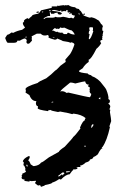

<svg xmlns="http://www.w3.org/2000/svg" viewBox="-20 -722 535 742"><path d="M225.6 -702.1 229 -700.7Q231.9 -702.1 235.8 -702.1Q237.3 -702.1 237.3 -700.7L240.7 -702.1H245.6Q252.4 -695.3 271 -693.8Q271 -689.5 285.6 -687Q285.6 -683.1 292.5 -678.7L300.8 -665.5H302.7Q302.7 -670.4 306.2 -670.4L307.6 -667Q307.6 -663.6 302.7 -663.6V-662.1Q324.2 -653.8 326.2 -653.8Q329.6 -653.8 332.5 -655.3Q347.7 -652.3 356 -645.5Q361.8 -645.5 371.1 -628.4Q376 -628.4 377.9 -616.7Q374.5 -616.2 374.5 -613.8L376 -610.4Q374.5 -606.9 374.5 -605L379.4 -602.1L376 -585Q377.9 -585 377.9 -583.5L374.5 -581.5L376 -578.6Q374.5 -575.2 374.5 -573.2Q376 -570.3 376 -568.4Q367.7 -566.4 367.7 -563.5V-560.1L371.1 -555.2Q364.3 -543 352.5 -533.2Q331.5 -491.7 322.8 -491.7V-482.9Q308.6 -473.1 299.3 -458Q285.6 -449.2 285.6 -448.2V-446.3Q285.6 -441.4 319.3 -438Q319.3 -434.1 332.5 -431.2Q332.5 -427.7 346.2 -422.9Q358.4 -416 367.7 -406.2Q391.1 -377.9 391.1 -374.5Q399.4 -354 399.4 -340.8Q397.9 -340.8 397.9 -339.4Q403.3 -337.9 404.8 -332.5Q404.8 -322.8 397.9 -322.8Q405.8 -315.9 406.2 -311Q406.2 -307.6 402.8 -299.3L406.2 -297.4L404.8 -289.1Q409.7 -260.7 409.7 -253.9L402.8 -233.9L404.8 -230.5Q393.6 -179.2 376 -153.8H373L376 -148.9Q369.6 -148.9 357.9 -125.5Q349.1 -117.7 340.8 -115.2Q340.8 -108.4 327.6 -105.5Q327.6 -98.1 311 -93.8Q300.3 -83 289.1 -82L291 -78.6V-76.7H275.9V-75.2H279.3V-71.8Q279.3 -68.4 269 -66.9Q266.1 -68.4 262.7 -68.4L264.2 -65.4Q259.8 -64.5 249 -48.3Q234.9 -48.3 215.8 -28.3Q211.9 -28.3 209 -30.3Q193.8 -19.5 182.1 -16.6Q182.1 -12.2 153.8 -6.8Q153.8 -4.4 138.7 0Q135.3 -3.9 135.3 -6.8L127 -4.9Q115.2 -13.2 115.2 -15.1L118.7 -20V-23.4L102.1 -22L93.8 -23.4V-20Q73.7 -22 73.7 -24.9L75.2 -28.3Q63.5 -28.3 63.5 -35.2V-36.6Q63.5 -38.6 65.4 -38.6L63.5 -42V-43.5L66.9 -48.3Q65.4 -48.3 65.4 -50.3Q80.1 -56.6 80.1 -58.6V-60.1L76.7 -65.4L78.6 -68.4Q74.7 -83.5 70.3 -83.5L71.8 -91.8V-93.8Q71.8 -97.2 68.4 -97.2Q68.4 -107.9 90.3 -118.7H91.8L95.2 -117.2Q95.2 -109.4 88.4 -102.1Q92.8 -102.1 98.6 -86.9L108.9 -80.1H111.8Q132.3 -83 138.7 -93.8Q143.6 -93.8 168.9 -113.8L207.5 -135.3Q207.5 -139.6 230.5 -155.3Q262.7 -189.9 262.7 -192.4Q271.5 -199.2 291 -225.6L289.1 -229Q300.8 -257.3 309.1 -257.3L307.6 -260.7L311 -265.6Q294.9 -279.3 265.6 -282.7H262.7L259.3 -280.8Q252.9 -283.7 212.4 -291L204.1 -289.1Q175.8 -293.9 175.8 -297.4L172.4 -295.9L168.9 -297.4L165.5 -292.5Q125.5 -297.9 125.5 -304.2Q127 -307.1 127 -311Q118.7 -312.5 118.7 -324.2L120.6 -331.1Q102.1 -331.1 93.8 -354.5L78.6 -364.3L80.1 -371.1L78.6 -377.9Q78.6 -386.7 125.5 -401.4Q130.9 -407.7 158.7 -419.4Q179.2 -434.6 193.8 -449.7Q196.8 -449.7 213.9 -468.3L233.9 -482.9L232.4 -491.7L251 -513.2Q259.8 -526.4 267.6 -549.8Q267.6 -555.7 255.9 -558.6Q252.4 -556.6 251 -556.6Q251 -559.6 222.2 -563.5Q222.2 -564.9 200.7 -573.2Q200.7 -569.8 192.4 -568.4Q167 -574.7 167 -578.6Q168.9 -581.5 168.9 -583.5Q165.5 -583.5 165.5 -586.9L157.2 -585H150.4Q144.5 -585 137.2 -591.8H122.1L102.1 -581.5L103.5 -575.2L102.1 -571.8Q103.5 -568.8 103.5 -564.9Q93.3 -553.2 91.8 -553.2H86.9Q84.5 -553.2 82 -558.6Q82 -562 83.5 -564.9Q82 -573.2 73.7 -573.2Q62.5 -568.8 56.6 -564.9H46.9Q46.9 -556.6 33.2 -556.6H10.3Q6.3 -556.6 0 -575.2Q7.3 -588.4 10.3 -588.4Q14.6 -588.4 24.9 -596.7Q27.8 -595.2 31.7 -595.2Q44.4 -602.5 65.4 -606.9L76.7 -615.2Q68.4 -626 68.4 -631.8V-633.8Q68.4 -636.7 73.7 -636.7L71.8 -640.1Q74.2 -647.5 86.9 -651.9L91.8 -648.4Q91.8 -651.4 103.5 -660.2Q103.5 -665.5 127 -668.9Q132.8 -672.4 138.7 -682.1Q140.1 -682.1 180.7 -691.9L178.7 -695.3L182.1 -697.3H200.7Q201.2 -700.7 204.1 -700.7Q205.6 -700.7 205.6 -698.7Q208.5 -700.2 225.6 -702.1ZM180.7 -682.1V-680.2Q219.2 -676.8 219.2 -668.9L213.9 -665.5H212.4Q202.1 -665.5 202.1 -673.8L195.8 -671.9H190.4V-668.9H177.2Q177.2 -675.3 172.4 -675.3V-673.8Q173.8 -664.6 173.8 -660.2H165.5Q148.9 -652.8 148.9 -650.4V-648.4H150.4Q156.7 -653.8 162.1 -653.8H184.1Q192.4 -653.8 192.4 -657.2L200.7 -655.3H213.9L224.1 -657.2Q236.3 -655.3 247.6 -651.9L255.9 -653.8L262.7 -650.4Q269 -655.8 269 -662.1Q255.9 -662.1 255.9 -671.9L251 -668.9H247.6V-671.9H251V-675.3L247.6 -673.8H244.1Q240.7 -673.8 240.7 -677.2V-678.7H244.1Q244.1 -681.6 235.8 -683.6V-678.7H230.5Q229 -678.7 229 -680.2Q222.2 -677.2 217.3 -677.2L215.8 -680.2Q217.3 -680.2 217.3 -682.1H215.8L210.4 -678.7Q192.9 -683.6 189 -683.6ZM168.9 -682.1Q169.4 -678.7 172.4 -678.7H175.8V-682.1ZM142.1 -677.2V-673.8Q145.5 -675.3 147 -675.3V-677.2ZM123.5 -677.2H130.4V-673.8L122.1 -671.9L120.6 -675.3ZM284.2 -671.9V-667L287.6 -665.5V-667Q285.6 -670.4 285.6 -671.9ZM213.9 -616.7Q213.9 -614.3 207.5 -610.4H204.1Q202.1 -610.4 202.1 -611.8L198.7 -610.4H197.3L192.4 -613.8Q182.1 -606.9 182.1 -602.1L185.5 -603.5H187Q194.3 -598.6 200.7 -598.6Q200.7 -600.1 202.1 -600.1Q202.1 -596.7 215.8 -595.2Q218.8 -596.7 220.7 -596.7Q220.7 -594.2 227.5 -590.3H239.3Q239.3 -595.2 242.2 -595.2H245.6Q255.9 -588.4 269 -588.4Q264.2 -599.1 255.9 -605Q248.5 -605 229 -615.2L217.3 -613.8Q217.3 -616.7 213.9 -616.7ZM326.2 -616.7 324.2 -608.4Q327.6 -607.9 327.6 -605Q323.7 -605 322.8 -591.8L326.2 -590.3Q324.2 -575.2 322.8 -575.2Q324.2 -571.8 324.2 -570.3Q331.1 -570.3 340.8 -602.1L337.9 -603.5L339.4 -606.9V-613.8Q339.4 -616.7 335.9 -616.7ZM78.6 -580.1V-576.7H80.1Q83.5 -576.7 83.5 -580.1ZM184.1 -576.7V-575.2H190.4V-576.7ZM271 -399.4Q259.8 -402.8 255.9 -402.8H251Q213.9 -373.5 213.9 -369.6V-367.7L217.3 -369.6H219.2Q228.5 -369.6 237.3 -362.8Q238.3 -362.8 244.1 -364.3Q320.3 -346.2 327.6 -346.2Q332.5 -353 332.5 -359.4Q326.2 -362.3 326.2 -371.1H327.6L326.2 -374.5V-376L327.6 -384.3Q322.8 -384.3 319.3 -391.1Q322.8 -393.1 324.2 -393.1V-394.5Q311.5 -394.5 309.1 -407.7Q304.2 -407.7 271 -399.4ZM361.3 -342.8Q361.3 -340.3 367.7 -337.9V-346.2Q363.8 -342.8 361.3 -342.8ZM178.7 -327.6V-326.2H185.5V-329.1H184.1Q180.7 -327.6 178.7 -327.6ZM332.5 -227.5Q335 -227.5 340.8 -237.3V-242.2Q332.5 -242.2 332.5 -227.5ZM306.2 -158.7V-155.3H311V-158.7ZM82 -85.4V-82Q82.5 -78.6 85.4 -78.6H86.9V-80.1Q85.4 -83.5 85.4 -85.4ZM235.8 -60.1V-55.2Q251 -56.6 251 -60.1ZM205.6 -43.5V-40H207.5Q209 -40 219.2 -48.3H220.7V-44.9H224.1Q224.1 -50.3 229 -50.3Q227.5 -53.2 227.5 -55.2H220.7Q207.5 -43.5 205.6 -43.5Z"/></svg>

Font: Otrack
Style: Regular
Weight: 400
Designer: Sodina
Foundry: Sodina
Version: Version 2.10 June 16, 2016